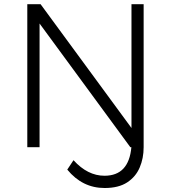

<svg xmlns="http://www.w3.org/2000/svg" viewBox="-20 -720 836 939"><path d="M491.5 199.5Q383 199.5 309 109.5L339.5 63.5Q408.5 139.5 491 139.5Q610 139.5 622.5 0H617.5L173.5 -605V0H113.5V-699.5H178.5L623 -94V-699.5H682.5V0Q682.5 54 663.2 99.2Q644 144.5 602 172Q560 199.5 491.5 199.5Z"/></svg>

Font: Argentum Novus Light
Style: Regular
Weight: 300
Designer: Julieta Ulanovsky (font) & Cristiano Sobral (main changes)
Foundry: Julieta Ulanovsky (font) & Cristiano Sobral (main changes)
Version: Version 3.00;November 27, 2020;FontCreator 13.0.0.2655 64-bi